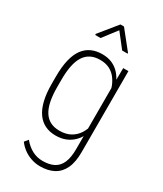

<svg xmlns="http://www.w3.org/2000/svg" viewBox="-233 -826 951 1122"><g transform="rotate(30 242.5 -264.5)"><path d="M372.6 -528.3H407.7V18.1Q407.7 85.9 387.5 128.7Q367.2 171.4 329.1 191.7Q291 211.9 237.3 211.9Q207.5 211.9 178.7 202.4Q149.9 192.9 125.7 175.3Q101.6 157.7 84.5 134.3L104.5 109.9Q131.3 142.6 164.1 159.9Q196.8 177.2 234.9 177.2Q280.3 177.2 310.5 161.4Q340.8 145.5 356 110.6Q371.1 75.7 371.1 18.6V-412.1ZM56.6 -240.2V-288.1Q56.6 -355.5 68.1 -402.8Q79.6 -450.2 101.8 -480Q124 -509.8 155.8 -523.9Q187.5 -538.1 227.1 -538.1Q264.6 -538.1 293.7 -525.4Q322.8 -512.7 343.8 -489.7Q364.7 -466.8 378.2 -435.5Q391.6 -404.3 398.4 -367.2V-147.5Q393.6 -115.2 380.4 -86.4Q367.2 -57.6 345.9 -35.9Q324.7 -14.2 294.7 -1.7Q264.6 10.7 226.1 10.7Q186.5 10.7 155 -4.4Q123.5 -19.5 101.6 -50.3Q79.6 -81.1 68.1 -128.4Q56.6 -175.8 56.6 -240.2ZM93.8 -288.1V-240.2Q93.8 -185.5 102.1 -145Q110.4 -104.5 127.4 -77.9Q144.5 -51.3 170.4 -38.1Q196.3 -24.9 231.4 -24.9Q275.9 -24.9 306.4 -42.2Q336.9 -59.6 355 -88.1Q373 -116.7 380.9 -150.9V-358.9Q376 -381.3 366.5 -406.2Q356.9 -431.2 340.1 -453.4Q323.2 -475.6 296.9 -489.3Q270.5 -502.9 231.9 -502.9Q196.8 -502.9 170.7 -489.7Q144.5 -476.6 127.4 -450.2Q110.4 -423.8 102.1 -383.5Q93.8 -343.3 93.8 -288.1ZM254.9 -741.2 352.5 -619.1V-614.3H315.9L242.2 -708.5L169.9 -614.3H133.8V-621.6L231 -741.2Z"/></g></svg>

Font: Roboto Condensed ExtraLight
Style: Regular
Weight: 250
Designer: Christian Robertson
Foundry: Google
Version: Version 3.008; 2023